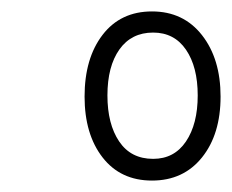

<svg xmlns="http://www.w3.org/2000/svg" viewBox="-20 -750 406 336"><path d="M128 -581Q128 -648 159.5 -689Q191 -730 246 -730Q301 -730 333.5 -688.5Q366 -647 366 -581Q366 -515 333.5 -474.5Q301 -434 246 -434Q191 -434 159.5 -474.5Q128 -515 128 -581ZM326 -583Q326 -633 305.5 -663Q285 -693 248 -693Q210 -693 189 -663.5Q168 -634 168 -583Q168 -533 188.5 -502.5Q209 -472 248 -472Q285 -472 305.5 -502.5Q326 -533 326 -583Z"/></svg>

Font: Noto Serif Cond
Style: Italic
Weight: 400
Width: 3
Italic angle: -12°
Designer: Monotype Design Team
Foundry: Monotype Imaging Inc.
Version: Version 1.001